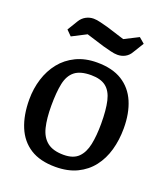

<svg xmlns="http://www.w3.org/2000/svg" viewBox="-130 -781 767 883"><g transform="rotate(20 253.5 -339.5)"><path d="M243 11Q168 11 120 -19.5Q72 -50 48.5 -106.5Q25 -163 25 -240Q25 -293 40 -341Q55 -389 84.5 -426Q114 -463 158.5 -484.5Q203 -506 261 -506Q336 -506 384 -476Q432 -446 455.5 -391.5Q479 -337 479 -263Q479 -206 465 -156.5Q451 -107 422 -69.5Q393 -32 348.5 -10.5Q304 11 243 11ZM260 -54Q307 -54 331.5 -78Q356 -102 365 -145.5Q374 -189 374 -247Q374 -315 364 -358Q354 -401 328 -421.5Q302 -442 255 -442Q202 -442 175 -420.5Q148 -399 139 -356Q130 -313 130 -247Q130 -185 140.5 -142Q151 -99 179.5 -76.5Q208 -54 260 -54ZM335 -571Q320 -571 300.5 -576Q281 -581 262 -586L175 -613L105 -577L80 -602L111 -653Q122 -671 139.5 -680.5Q157 -690 177 -690Q192 -690 211.5 -685Q231 -680 250 -675L336 -648L405 -683L432 -660L400 -608Q390 -590 373 -580.5Q356 -571 335 -571Z"/></g></svg>

Font: Faustina Light Medium
Style: Regular
Weight: 500
Version: Version 1.200